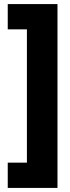

<svg xmlns="http://www.w3.org/2000/svg" viewBox="-20 -754 343 942"><path d="M18 168V44H112V-610H18V-734H262V168Z"/></svg>

Font: Noto Sans Thai Looped ExtraCondensed Black
Style: Regular
Weight: 900
Width: 2
Designer: Sasikarn Vongin, Ben Mitchell
Foundry: The Fontpad Ltd
Version: Version 1.001; ttfautohint (v1.8.4.7-5d5b)